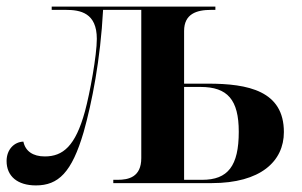

<svg xmlns="http://www.w3.org/2000/svg" viewBox="-20 -556 918 583"><path d="M89 7C157 7 198 -32 234 -155C259 -244 285 -374 293 -526H409V-76C409 -18 370 -10 337 -10H324V0H623C771 0 842 -66 842 -155C842 -280 734 -302 611 -302H539V-462C539 -514 577 -526 621 -526H634V-536H137V-526H180C224 -526 274 -517 274 -438C274 -388 253 -273 238 -218C209 -112 171 -81 116 -81C80 -81 57 -97 51 -126C23 -125 0 -102 0 -67C0 -21 33 7 89 7ZM594 -10H539V-292H589C671 -292 705 -253 705 -156C705 -52 672 -10 594 -10Z"/></svg>

Font: Noto Serif Display SemiBold
Style: Regular
Weight: 600
Designer: Monotype Design Team
Foundry: Monotype Imaging Inc.
Version: Version 2.009